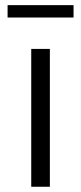

<svg xmlns="http://www.w3.org/2000/svg" viewBox="-20 -712 309 732"><path d="M99.1 0V-525.5H170.1V0ZM8.9 -645.2V-692.4H260.4V-645.2Z"/></svg>

Font: Montserrat Alternates Thin
Style: Regular
Weight: 100
Designer: Julieta Ulanovsky
Foundry: Julieta Ulanovsky
Version: Version 9.000